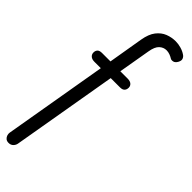

<svg xmlns="http://www.w3.org/2000/svg" viewBox="-449 -935 1370 1370"><g transform="rotate(45 236.0 -250.0)"><path d="M31.5 428Q13 428 2.2 418.5Q-8.5 409 -12.5 395.8Q-16.5 382.5 -14.5 370.5L120 -414.5H55.5Q30.5 -414.5 17 -426.5Q3.5 -438.5 3.5 -457Q3.5 -475 14 -486.2Q24.5 -497.5 49.5 -497.5H134.5L179 -761.5Q190 -826.5 218.2 -862.8Q246.5 -899 284.2 -913.8Q322 -928.5 362.5 -928.5Q389 -928.5 417 -920.5Q445 -912.5 466.5 -897.5Q479.5 -889 485 -874.2Q490.5 -859.5 479.5 -839Q467 -816.5 450 -813.5Q433 -810.5 424 -817Q412.5 -824.5 395.8 -830.8Q379 -837 361.5 -837Q331.5 -837 308 -815.2Q284.5 -793.5 275.5 -739L234 -497.5H307.5Q333.5 -497.5 346.5 -486Q359.5 -474.5 359.5 -457Q359.5 -437.5 348.5 -426Q337.5 -414.5 313.5 -414.5H220L83 382Q80.5 400 67 414Q53.5 428 31.5 428Z"/></g></svg>

Font: Edu AU VIC WA NT Hand Medium
Style: Regular
Weight: 500
Version: Version 1.001